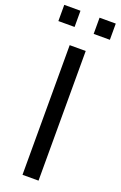

<svg xmlns="http://www.w3.org/2000/svg" viewBox="-190 -955 631 1002"><g transform="rotate(20 125.0 -454.0)"><path d="M71.5 -818H-18.5V-908H71.5ZM267.5 -818H177.5V-908H267.5ZM169 0H80V-720H169Z"/></g></svg>

Font: CCSD_manrope Medium
Style: Regular
Weight: 500
Designer: Mikhail Sharanda
Foundry: Mikhail Sharanda
Version: Version 4.503